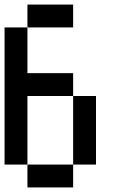

<svg xmlns="http://www.w3.org/2000/svg" viewBox="-20 -920 540 840"><path d="M0 -200V-800H100V-600H300V-500H100V-200ZM100 -200H300V-100H100ZM100 -800V-900H300V-800ZM300 -200V-500H400V-200Z"/></svg>

Font: GalmuriMono9 Regular
Style: Regular
Weight: 400
Designer: Lee Minseo (quiple)
Version: Version 2.399;hotconv 1.1.1;makeotfexe 2.6.0 DEVELOPMENT